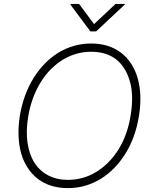

<svg xmlns="http://www.w3.org/2000/svg" viewBox="-20 -962 792 992"><path d="M82.7 -365.4Q101.9 -476.6 154.8 -561.1Q179.7 -600.5 211.1 -633Q242.5 -665.5 280 -688.7Q317.5 -712 360.4 -724.6Q403.4 -737.2 451.3 -737.2Q541.5 -737.2 604 -690.7Q634.9 -667.3 656.8 -634.2Q678.6 -601.2 690.9 -559.5Q703.1 -517.8 705.1 -468Q707 -418.3 697.8 -361.9Q679.3 -249.6 626.8 -166.2Q601.9 -126.8 570.5 -94.3Q539.1 -61.8 501.8 -38.7Q464.5 -15.6 421.5 -2.8Q378.6 9.9 331 9.9Q238.6 9.9 176.8 -36.9Q146 -60.4 123.9 -93.6Q101.9 -126.8 89.8 -168.3Q77.8 -209.9 75.8 -259.4Q73.9 -308.9 82.7 -365.4ZM331 -32.7Q410.2 -32.7 477.6 -73.9Q511.4 -94.5 540.3 -123.8Q569.2 -153.1 592.2 -189.8Q615.1 -226.6 631 -270.8Q647 -315 654.8 -365.4Q671.9 -468.4 651.3 -540.8Q629.6 -616.8 579.4 -655.7Q529.1 -694.6 450.6 -694.6Q372.9 -694.6 305.4 -653.8Q272 -633.5 243.1 -604.6Q214.1 -575.6 191.1 -538.5Q168 -501.4 151.3 -457Q134.6 -412.6 126.1 -361.9Q113.3 -286.2 122 -225.3Q130.7 -164.4 157.8 -121.6Q185 -78.8 229.2 -55.8Q273.4 -32.7 331 -32.7ZM343.8 -938.2 345.2 -941.8H388.5L465.9 -837.4L577.1 -941.8H625.4L624.3 -938.2L476.6 -799.7H447.1Z"/></svg>

Font: Inter P Extra Light
Style: Italic
Weight: 200
Italic angle: 9.39999°
Designer: Rasmus Andersson
Foundry: rsms
Version: Version 3.018;git-588b23468